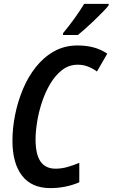

<svg xmlns="http://www.w3.org/2000/svg" viewBox="-20 -958 579 988"><path d="M239 10Q143 10 93.5 -54Q44 -118 44 -234Q44 -298 57.5 -366Q71 -434 97.5 -498Q124 -562 164.5 -613Q205 -664 258.5 -694Q312 -724 379 -724Q424 -724 461.5 -714Q499 -704 532 -682L479 -590Q457 -606 432.5 -615.5Q408 -625 380 -625Q335 -625 300 -598Q265 -571 239 -527.5Q213 -484 196 -432.5Q179 -381 171 -330.5Q163 -280 163 -241Q163 -164 188.5 -127Q214 -90 266 -90Q296 -90 326.5 -98.5Q357 -107 388 -120V-20Q356 -6 318 2Q280 10 239 10ZM305 -788Q335 -824 363.5 -863.5Q392 -903 413 -938H539V-930Q528 -916 508 -895.5Q488 -875 464 -852Q440 -829 418 -809.5Q396 -790 381 -778H304Z"/></svg>

Font: Noto Sans Condensed SemiBold
Style: Italic
Weight: 600
Width: 3
Italic angle: -12°
Designer: Monotype Design Team
Foundry: Monotype Imaging Inc.
Version: Version 2.013; ttfautohint (v1.8.4.7-5d5b)